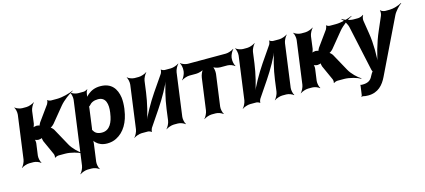

<svg xmlns="http://www.w3.org/2000/svg" viewBox="-60 -1089 4076 1841"><g transform="rotate(-15 1978.0 -168.5)"><path d="M298 -171 364 -25C368 -16 370 5 365 11L369 13C373 7 395 0 405 0H470C525 0 597 21 631 41L633 37C600 18 547 -32 522 -78L428 -249C422 -259 403 -279 394 -279V-275C403 -275 428 -295 436 -305L559 -455C595 -498 659 -545 696 -563L695 -566C658 -548 584 -528 531 -528H471C461 -528 441 -535 439 -541L435 -539C438 -533 430 -511 425 -503L316 -352C310 -344 301 -324 303 -318L307 -320C305 -326 283 -330 275 -330C263 -330 242 -325 235 -319L237 -316C244 -322 252 -343 254 -355L270 -478C273 -502 293 -539 307 -552L305 -554C290 -542 251 -528 227 -528H185C161 -528 126 -542 115 -554L113 -552C123 -539 131 -502 128 -478L70 -50C67 -26 48 11 34 24L35 26C50 14 89 0 113 0H155C179 0 214 14 225 26L228 24C218 11 209 -26 212 -50L228 -167C230 -180 227 -203 221 -210L218 -208C224 -201 247 -195 260 -195C269 -195 293 -200 298 -206L294 -208C290 -202 295 -179 298 -171Z M819 -500 820 -503C820 -514 828 -533 835 -539L832 -542C825 -536 806 -528 794 -528H739C715 -528 680 -542 669 -554L667 -552C677 -539 685 -502 682 -478L596 153C593 177 574 214 560 227L562 229C577 217 615 203 639 203H680C704 203 740 217 751 229L753 227C743 214 734 177 737 153L761 -24C763 -37 763 -54 759 -62L756 -60C759 -52 770 -38 779 -30C804 -6 838 10 887 10C920 10 951 3 978 -11C1060 -52 1112 -141 1128 -259L1130 -270C1135 -310 1136 -347 1132 -380C1119 -469 1072 -538 961 -538C908 -538 870 -521 838 -495C827 -486 811 -470 807 -461L810 -460C815 -469 818 -487 819 -500ZM865 -104C822 -104 796 -120 783 -147C782 -149 776 -155 775 -154L778 -151C779 -152 781 -165 781 -168L807 -360C807 -363 809 -377 808 -378L805 -375C806 -374 816 -382 818 -384C838 -409 866 -423 908 -423C987 -423 1000 -349 989 -270L987 -259C976 -180 944 -104 865 -104Z M1553 -502 1446 -346C1388 -261 1324 -146 1296 -75L1300 -74C1328 -145 1358 -269 1371 -366L1386 -478C1389 -502 1409 -539 1423 -552L1421 -554C1406 -542 1367 -528 1343 -528H1301C1277 -528 1242 -542 1231 -554L1229 -552C1239 -539 1247 -502 1244 -478L1186 -50C1183 -26 1164 11 1150 24L1151 26C1166 14 1205 0 1229 0H1291C1301 0 1322 8 1325 14L1328 12C1326 6 1333 -17 1339 -26L1445 -183C1503 -268 1567 -383 1594 -453L1591 -454C1563 -384 1533 -260 1520 -163L1505 -50C1502 -26 1483 11 1469 24L1470 26C1485 14 1524 0 1548 0H1589C1613 0 1648 14 1659 26L1662 24C1652 11 1643 -26 1646 -50L1704 -478C1707 -502 1727 -539 1741 -552L1739 -554C1724 -542 1685 -528 1661 -528H1600C1590 -528 1569 -536 1566 -542L1563 -540C1565 -533 1559 -511 1553 -502Z M2249 -465 2250 -478C2253 -502 2273 -539 2287 -552L2285 -554C2270 -542 2231 -528 2207 -528H1829C1805 -528 1770 -542 1759 -554L1757 -552C1767 -539 1775 -502 1772 -478L1771 -465C1768 -441 1749 -404 1735 -391L1736 -389C1751 -401 1790 -415 1814 -415H1881C1905 -415 1946 -426 1960 -439L1958 -441C1943 -429 1927 -389 1924 -365L1881 -50C1878 -26 1859 11 1845 24L1846 26C1861 14 1900 0 1924 0H1965C1989 0 2024 14 2035 26L2038 24C2028 11 2019 -26 2022 -50L2065 -365C2068 -389 2062 -429 2051 -441L2049 -439C2059 -426 2098 -415 2122 -415H2192C2216 -415 2251 -401 2262 -389L2265 -391C2255 -404 2246 -441 2249 -465Z M2629 -502 2522 -346C2464 -261 2400 -146 2372 -75L2376 -74C2404 -145 2434 -269 2447 -366L2462 -478C2465 -502 2485 -539 2499 -552L2497 -554C2482 -542 2443 -528 2419 -528H2377C2353 -528 2318 -542 2307 -554L2305 -552C2315 -539 2323 -502 2320 -478L2262 -50C2259 -26 2240 11 2226 24L2227 26C2242 14 2281 0 2305 0H2367C2377 0 2398 8 2401 14L2404 12C2402 6 2409 -17 2415 -26L2521 -183C2579 -268 2643 -383 2670 -453L2667 -454C2639 -384 2609 -260 2596 -163L2581 -50C2578 -26 2559 11 2545 24L2546 26C2561 14 2600 0 2624 0H2665C2689 0 2724 14 2735 26L2738 24C2728 11 2719 -26 2722 -50L2780 -478C2783 -502 2803 -539 2817 -552L2815 -554C2800 -542 2761 -528 2737 -528H2676C2666 -528 2645 -536 2642 -542L2639 -540C2641 -533 2635 -511 2629 -502Z M3066 -171 3132 -25C3136 -16 3138 5 3133 11L3137 13C3141 7 3163 0 3173 0H3238C3293 0 3365 21 3399 41L3401 37C3368 18 3315 -32 3290 -78L3196 -249C3190 -259 3171 -279 3162 -279V-275C3171 -275 3196 -295 3204 -305L3327 -455C3363 -498 3427 -545 3464 -563L3463 -566C3426 -548 3352 -528 3299 -528H3239C3229 -528 3209 -535 3207 -541L3203 -539C3206 -533 3198 -511 3193 -503L3084 -352C3078 -344 3069 -324 3071 -318L3075 -320C3073 -326 3051 -330 3043 -330C3031 -330 3010 -325 3003 -319L3005 -316C3012 -322 3020 -343 3022 -355L3038 -478C3041 -502 3061 -539 3075 -552L3073 -554C3058 -542 3019 -528 2995 -528H2953C2929 -528 2894 -542 2883 -554L2881 -552C2891 -539 2899 -502 2896 -478L2838 -50C2835 -26 2816 11 2802 24L2803 26C2818 14 2857 0 2881 0H2923C2947 0 2982 14 2993 26L2996 24C2986 11 2977 -26 2980 -50L2996 -167C2998 -180 2995 -203 2989 -210L2986 -208C2992 -201 3015 -195 3028 -195C3037 -195 3061 -200 3066 -206L3062 -208C3058 -202 3063 -179 3066 -171Z M3375 100 3362 194C3361 199 3357 205 3355 206L3356 210C3359 208 3367 206 3371 207C3385 211 3402 213 3422 213C3522 213 3574 151 3609 79L3871 -462C3888 -498 3931 -543 3956 -560L3954 -563C3928 -546 3871 -528 3833 -528H3789C3774 -528 3749 -538 3743 -547L3740 -545C3746 -536 3743 -507 3736 -492L3679 -360C3634 -258 3596 -120 3585 -40H3589C3600 -120 3600 -258 3583 -360L3562 -492C3559 -507 3566 -536 3574 -545L3571 -547C3563 -538 3534 -528 3519 -528H3475C3436 -528 3385 -546 3363 -563L3361 -560C3382 -543 3411 -498 3418 -461L3514 -17C3514 -13 3521 3 3525 3V-1C3521 -1 3512 14 3509 18L3496 41C3478 80 3449 98 3397 98C3391 98 3384 97 3378 97C3377 97 3377 95 3377 94L3373 96C3374 97 3375 99 3375 100Z"/></g></svg>

Font: Asimov
Style: EdgeIt
Weight: 500
Designer: Google
Version: Version 2.000980: 2014